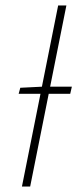

<svg xmlns="http://www.w3.org/2000/svg" viewBox="-20 -680 292 700"><path d="M48 -338 54 -360 134 -364H242L236 -338ZM60 0 192 -660H222L90 0Z"/></svg>

Font: Source Sans 3 ExtraLight
Style: Italic
Weight: 250
Italic angle: -11°
Designer: Paul D. Hunt
Foundry: Adobe
Version: Version 3.046;hotconv 1.0.118;makeotfexe 2.5.65603